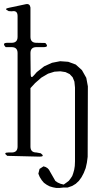

<svg xmlns="http://www.w3.org/2000/svg" viewBox="-33 -797 553 947"><path d="M389.6 32.2 379.9 56.6 369.1 77.1 356.4 94.7 340.8 109.4 323.2 120.1 300.8 127.9H280.3L261.7 129.9H244.1L228.5 127L211.9 122.1L197.3 114.3L183.6 104.5L172.9 91.8L163.1 76.2L156.2 59.6L162.1 36.1L181.6 23.4Q205.1 28.3 213.9 49.8L240.2 95.7L252 103.5L265.6 109.4L281.2 113.3L294.9 103.5L306.6 94.7L315.4 83L323.2 71.3L328.1 57.6L333 40L335.9 21.5L336.9 -1V-27.3V-365.2L334 -394.5L325.2 -416L310.5 -431.6L290 -441.4L264.6 -445.3L235.4 -443.4L204.1 -433.6L170.9 -414.1L140.6 -387.7L117.2 -362.3V-74.2Q117.2 -44.9 146.5 -44.9L168 -41Q190.4 -24.4 162.1 -24.4L2.9 -28.3Q-19.5 -44.9 8.8 -44.9H24.4Q53.7 -44.9 53.7 -74.2V-535.2Q53.7 -564.5 24.4 -564.5H-4.9Q-25.4 -585.9 3.9 -585.9H24.4Q53.7 -585.9 53.7 -615.2V-717.8Q53.7 -747.1 25.4 -741.2L9.8 -742.2Q-16.6 -753.9 11.7 -758.8L62.5 -769.5L94.7 -776.4Q114.3 -780.3 117.2 -759.8V-615.2Q117.2 -585.9 146.5 -585.9L190.4 -585Q210.9 -564.5 181.6 -564.5H146.5Q117.2 -564.5 117.2 -535.2L118.2 -433.6Q118.2 -404.3 135.7 -426.8L148.4 -441.4L184.6 -469.7L223.6 -487.3L263.7 -495.1L303.7 -492.2L340.8 -478.5L371.1 -451.2L392.6 -413.1L400.4 -371.1L399.4 -23.4L395.5 5.9Z"/></svg>

Font: B2 Hana
Style: Regular
Weight: 500
Version: 2020-08-05; (max)